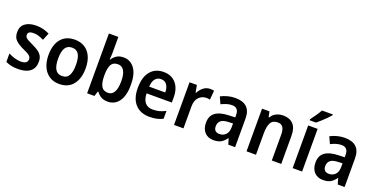

<svg xmlns="http://www.w3.org/2000/svg" viewBox="-25 -1524 4468 2292"><g transform="rotate(20 2209.0 -378.0)"><path d="M406 -156Q406 -74 352.5 -32Q299 10 201 10Q151 10 113.5 2Q76 -6 42 -22V-130Q76 -111 119 -98Q162 -85 202 -85Q246 -85 266 -101Q286 -117 286 -145Q286 -160 279 -173Q272 -186 249 -201Q226 -216 179 -236Q110 -268 75.5 -303Q41 -338 41 -404Q41 -476 93 -514Q145 -552 233 -552Q320 -552 400 -512L362 -420Q329 -436 298 -446.5Q267 -457 232 -457Q160 -457 160 -409Q160 -393 168.5 -380.5Q177 -368 200 -355Q223 -342 266 -322Q308 -303 339.5 -281.5Q371 -260 388.5 -230.5Q406 -201 406 -156Z M958 -272Q958 -143 897 -66.5Q836 10 721 10Q649 10 596.5 -24.5Q544 -59 515 -122.5Q486 -186 486 -272Q486 -404 547.5 -478Q609 -552 723 -552Q793 -552 846 -520Q899 -488 928.5 -425Q958 -362 958 -272ZM609 -272Q609 -183 636 -137Q663 -91 723 -91Q782 -91 808.5 -137Q835 -183 835 -272Q835 -361 808.5 -406Q782 -451 722 -451Q663 -451 636 -406Q609 -361 609 -272Z M1196 -573Q1196 -547 1194.5 -519Q1193 -491 1191 -471H1196Q1219 -508 1254 -530Q1289 -552 1341 -552Q1428 -552 1480.5 -480.5Q1533 -409 1533 -272Q1533 -135 1480.5 -62.5Q1428 10 1339 10Q1287 10 1253.5 -10Q1220 -30 1196 -63H1189L1169 0H1076V-760H1196ZM1306 -452Q1244 -452 1220.5 -409Q1197 -366 1196 -284V-269Q1196 -180 1221 -135Q1246 -90 1308 -90Q1356 -90 1383 -136Q1410 -182 1410 -274Q1410 -363 1383 -407.5Q1356 -452 1306 -452Z M1849 -552Q1950 -552 2007 -486Q2064 -420 2064 -308V-242H1743Q1745 -165 1779 -125Q1813 -85 1876 -85Q1922 -85 1959.5 -95Q1997 -105 2038 -126V-27Q2001 -8 1961 1Q1921 10 1869 10Q1753 10 1687.5 -62Q1622 -134 1622 -267Q1622 -406 1683 -479Q1744 -552 1849 -552ZM1849 -461Q1804 -461 1776.5 -428.5Q1749 -396 1745 -328H1949Q1949 -386 1924.5 -423.5Q1900 -461 1849 -461Z M2440 -552Q2451 -552 2464.5 -551Q2478 -550 2490 -547L2479 -430Q2470 -433 2457.5 -434.5Q2445 -436 2436 -436Q2379 -436 2339.5 -396Q2300 -356 2300 -280V0H2180V-542H2273L2290 -450H2296Q2317 -492 2354 -522Q2391 -552 2440 -552Z M2760 -553Q2956 -553 2956 -364V0H2869L2847 -74H2844Q2813 -31 2777.5 -10.5Q2742 10 2682 10Q2612 10 2570.5 -34.5Q2529 -79 2529 -158Q2529 -242 2585 -284.5Q2641 -327 2752 -331L2836 -334V-363Q2836 -413 2814.5 -436Q2793 -459 2752 -459Q2717 -459 2683.5 -448.5Q2650 -438 2616 -421L2577 -507Q2616 -528 2663 -540.5Q2710 -553 2760 -553ZM2779 -255Q2710 -252 2681.5 -226.5Q2653 -201 2653 -157Q2653 -118 2672.5 -100.5Q2692 -83 2725 -83Q2773 -83 2804.5 -115.5Q2836 -148 2836 -209V-257Z M3368 -552Q3450 -552 3496 -504.5Q3542 -457 3542 -357V0H3422V-330Q3422 -390 3401.5 -421Q3381 -452 3336 -452Q3271 -452 3246 -406Q3221 -360 3221 -267V0H3101V-542H3195L3210 -472H3217Q3241 -514 3281.5 -533Q3322 -552 3368 -552Z M3807 0H3687V-542H3807ZM3919 -756Q3904 -737 3876 -709Q3848 -681 3817.5 -653Q3787 -625 3763 -606H3682V-618Q3706 -651 3734.5 -691.5Q3763 -732 3781 -766H3919Z M4151 -553Q4347 -553 4347 -364V0H4260L4238 -74H4235Q4204 -31 4168.5 -10.5Q4133 10 4073 10Q4003 10 3961.5 -34.5Q3920 -79 3920 -158Q3920 -242 3976 -284.5Q4032 -327 4143 -331L4227 -334V-363Q4227 -413 4205.5 -436Q4184 -459 4143 -459Q4108 -459 4074.5 -448.5Q4041 -438 4007 -421L3968 -507Q4007 -528 4054 -540.5Q4101 -553 4151 -553ZM4170 -255Q4101 -252 4072.5 -226.5Q4044 -201 4044 -157Q4044 -118 4063.5 -100.5Q4083 -83 4116 -83Q4164 -83 4195.5 -115.5Q4227 -148 4227 -209V-257Z"/></g></svg>

Font: Noto Sans Malayalam SemiCondensed SemiBold
Style: Regular
Weight: 600
Width: 4
Designer: Jelle Bosma - Monotype Design Team
Foundry: Monotype Imaging Inc.
Version: Version 2.104; ttfautohint (v1.8.4.7-5d5b)